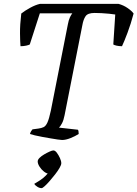

<svg xmlns="http://www.w3.org/2000/svg" viewBox="-20 -724 711 993"><path d="M301 0Q294 0 278 -2.5Q262 -5 241 -8.5Q220 -12 198.5 -16Q177 -20 160 -24Q143 -28 135 -31Q137 -39 141 -45.5Q145 -52 148 -55L178 -59Q194 -61 205.5 -66.5Q217 -72 225.5 -91Q234 -110 243 -152L331 -598Q335 -620 341.5 -634Q348 -648 354 -655H186L134 -494Q129 -491 115.5 -488Q102 -485 86 -485Q84 -508 83.5 -551.5Q83 -595 90 -654Q109 -669 136.5 -684Q164 -699 187 -704H593Q619 -697 640.5 -682Q662 -667 671 -654Q657 -601 639.5 -554.5Q622 -508 611 -485Q595 -485 582.5 -488Q570 -491 566 -494L576 -649Q563 -651 544 -653Q525 -655 505 -656Q485 -657 469 -657Q434 -657 422.5 -640Q411 -623 406 -594L314 -128Q309 -102 300.5 -86Q292 -70 285 -64L383 -53Q385 -50 386 -45Q387 -40 387 -31Q368 -19 344 -9.5Q320 0 301 0ZM195 249Q184 249 172.5 241.5Q161 234 157 227Q173 218 188.5 207.5Q204 197 216.5 184.5Q229 172 236 161L232 174Q221 174 207.5 163.5Q194 153 184.5 138Q175 123 175 111Q175 102 184.5 92.5Q194 83 208.5 74.5Q223 66 236.5 60Q250 54 256 54Q265 54 274 66Q283 78 290 93.5Q297 109 297 120Q297 129 288 144.5Q279 160 265 178Q251 196 237 212Q223 228 211.5 238.5Q200 249 195 249Z"/></svg>

Font: Texturina Medium 12pt Light
Style: Italic
Weight: 300
Italic angle: -11°
Version: Version 1.002